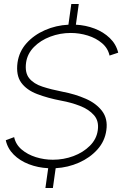

<svg xmlns="http://www.w3.org/2000/svg" viewBox="-20 -832 622 964"><path d="M335 -666.5Q281.5 -666.5 232.5 -648Q183.5 -629.5 150.5 -596Q117.5 -562.5 111 -518Q104 -467 126.8 -439Q149.5 -411 193.5 -396.8Q237.5 -382.5 294 -371.5Q357.5 -359.5 410.5 -336.2Q463.5 -313 492.8 -274.2Q522 -235.5 514 -178.5Q506.5 -123 469.2 -81.5Q432 -40 376.8 -15.5Q321.5 9 259.5 12.5L245.5 112H208L222 12.5Q170.5 10 125 -7.5Q79.5 -25 48.8 -55.8Q18 -86.5 9 -128L51 -143.5Q59 -106.5 88.8 -81.2Q118.5 -56 160 -43Q201.5 -30 245.5 -30Q299.5 -30 348.5 -48.2Q397.5 -66.5 431.2 -100Q465 -133.5 471 -178.5Q477.5 -224.5 451.8 -253.8Q426 -283 381.8 -300.2Q337.5 -317.5 287.5 -326.5Q219.5 -339.5 166.5 -359.8Q113.5 -380 86.5 -417.2Q59.5 -454.5 68 -518Q76 -573.5 113.2 -615Q150.5 -656.5 206 -680.8Q261.5 -705 323.5 -708L338 -812H375.5L361 -708Q410.5 -705.5 455 -688.5Q499.5 -671.5 531.2 -641Q563 -610.5 573.5 -567.5L530 -553Q522 -590 492.2 -615.2Q462.5 -640.5 420.8 -653.5Q379 -666.5 335 -666.5Z"/></svg>

Font: Urbanist ExtraLight
Style: Italic
Weight: 250
Version: Version 1.303